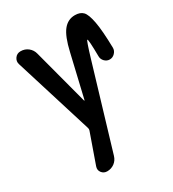

<svg xmlns="http://www.w3.org/2000/svg" viewBox="-184 -641 868 963"><g transform="rotate(-30 250.0 -160.0)"><path d="M401.4 -540Q431.6 -540 447.8 -523.4Q463.9 -506.8 473.6 -455.1Q483.4 -403.3 485.4 -302.7Q485.4 -286.1 472.7 -272.9Q460 -259.8 442.9 -259.8Q425.8 -259.8 413.6 -272.5Q401.4 -285.2 401.4 -301.8Q400.4 -401.4 394.5 -402.3Q389.6 -402.3 361.3 -307.6L218.8 168.9Q211.9 192.4 193.4 206.1Q174.8 219.7 151.4 219.7Q131.8 219.7 120.1 204.6Q108.4 189.5 115.2 169.9L175.8 -2Q178.7 -9.8 175.8 -17.6L36.1 -467.8Q30.3 -486.3 42 -502.9Q53.7 -519.5 75.2 -519.5Q99.6 -519.5 118.2 -504.9Q136.7 -490.2 142.6 -466.8L227.5 -146.5Q227.5 -145.5 229 -145Q230.5 -144.5 230.5 -146.5L288.1 -391.6Q306.6 -472.7 333.5 -506.3Q360.4 -540 401.4 -540Z"/></g></svg>

Font: Rounded Mgen+ 1m medium
Style: Regular
Weight: 500
Designer: [Source Han Sans]
Ryoko NISHIZUKA  (kana & ideographs); Paul D. Hunt (Latin, Greek & Cyrillic); Wenlong ZHANG  (bopomofo
Version: Version 1.059.20150602